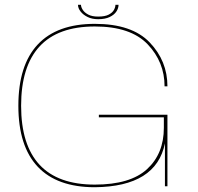

<svg xmlns="http://www.w3.org/2000/svg" viewBox="-20 -781 829 805"><path d="M377.5 4Q635 1.5 671.5 -180V0H682V-300H394.5V-289H667V-245.5Q667 -136.5 596.5 -71.8Q526 -7 377.5 -7Q223 -7 145.8 -90.2Q68.5 -173.5 68.5 -337.5Q68.5 -502.5 145.8 -586.2Q223 -670 377.5 -670Q527.5 -670 598.8 -595.5Q670 -521 670 -419H682Q682 -525.5 607.5 -603.2Q533 -681 377.5 -681Q219 -681 138 -594.2Q57 -507.5 57 -337.5Q57 -168.5 138 -82.2Q219 4 377.5 4ZM391.5 -700.5Q421 -700.5 440 -709.8Q459 -719 468 -732.8Q477 -746.5 477 -761H464Q464 -751 457.8 -739.5Q451.5 -728 436 -719.8Q420.5 -711.5 391.5 -711.5Q365.5 -711.5 349.8 -720Q334 -728.5 326.8 -740Q319.5 -751.5 319.5 -761H307Q307 -746.5 317.8 -732.8Q328.5 -719 347.2 -709.8Q366 -700.5 391.5 -700.5Z"/></svg>

Font: Anybody Expanded Thin
Style: Regular
Weight: 250
Width: 7
Version: Version 1.113;gftools[0.9.25]